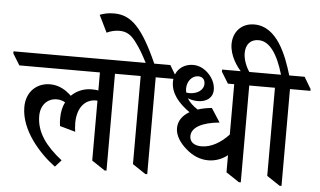

<svg xmlns="http://www.w3.org/2000/svg" viewBox="-102 -990 1821 1094"><g transform="rotate(5 808.5 -443.0)"><path d="M248 10 283 -29C194 -99 134 -174 134 -270C134 -335 175 -373 226 -373C244 -373 260 -368 274 -360C261 -335 254 -304 254 -269C254 -252 254 -242 257 -223L346 -198C344 -212 342 -228 342 -249C342 -329 381 -386 449 -386C451 -386 454 -386 457 -385V-43L532 7H543V-547H660V-557L620 -624H-44V-612L-4 -547H457V-444C447 -446 433 -447 419 -447C374 -447 333 -430 303 -400C270 -432 230 -455 181 -455C106 -455 45 -403 45 -313C45 -181 158 -56 248 10Z M765 7H776V-547H893V-557L853 -624H761C672 -823 607 -889 509 -889C476 -889 449 -883 427 -874L475 -776C497 -787 524 -793 546 -793C590 -793 617 -776 651 -727C670 -701 688 -671 712 -624H572V-613L612 -547H690V-43Z M1115 -102C1161 -102 1199 -120 1225 -141V-43L1300 7H1311V-547H1428V-557L1388 -624H1149V-612L1189 -547H1225V-259C1181 -211 1125 -178 1070 -178C1025 -178 1002 -199 1002 -231C1002 -281 1063 -313 1161 -322L1110 -401C1081 -398 1054 -393 1030 -385C1003 -402 982 -422 969 -444C987 -437 1006 -433 1027 -433C1076 -433 1112 -459 1112 -505C1112 -536 1098 -567 1076 -591C1052 -618 1019 -636 984 -636C922 -636 876 -593 876 -530C876 -464 921 -411 985 -366C946 -343 922 -311 922 -269C922 -226 951 -185 986 -155C1025 -120 1069 -102 1115 -102ZM954 -499C954 -541 983 -574 1017 -574C1042 -574 1056 -558 1056 -535C1056 -497 1019 -474 975 -474C968 -474 962 -475 957 -476C955 -483 954 -491 954 -499Z M1533 7H1544V-547H1661V-557L1621 -624H1533C1499 -738 1440 -896 1310 -896C1236 -896 1190 -843 1190 -774C1190 -709 1232 -646 1268 -611H1314C1287 -645 1269 -691 1269 -729C1269 -780 1297 -809 1342 -809C1405 -809 1452 -740 1486 -624H1340V-613L1380 -547H1458V-43Z"/></g></svg>

Font: Noto Serif Devanagari SemiCondensed Medium
Style: Regular
Weight: 500
Width: 4
Designer: Universal Thirst, Indian Type Foundry and the Monotype Design Team
Foundry: Monotype Imaging Inc.
Version: Version 2.004